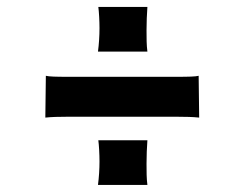

<svg xmlns="http://www.w3.org/2000/svg" viewBox="-20 -581 706 554"><path d="M262.7 -432.1H405.3C402.8 -451.2 402.8 -470.7 402.8 -493.7C402.8 -513.2 403.8 -543.5 405.3 -561H263.7C265.6 -547.9 267.1 -520.5 267.1 -500C267.1 -477.5 265.6 -454.1 262.7 -432.1ZM110.8 -241.7C129.9 -243.7 150.4 -244.1 171.4 -244.1H494.1C515.1 -244.1 535.6 -243.7 554.7 -241.7L553.2 -362.3C543.5 -359.9 524.9 -359.4 488.8 -359.4H176.8C140.6 -359.4 122.1 -359.9 112.3 -362.3ZM262.7 -47.4H405.3C402.8 -66.4 402.8 -85.9 402.8 -108.9C402.8 -128.4 403.8 -158.7 405.3 -176.3H263.7C265.6 -163.1 267.1 -135.7 267.1 -115.2C267.1 -92.8 265.6 -69.3 262.7 -47.4Z"/></svg>

Font: HammersmithOne
Style: Regular
Weight: 400
Designer: Nicole Fally
Foundry: Nicole Fally
Version: Version 1.003